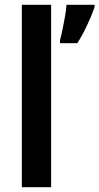

<svg xmlns="http://www.w3.org/2000/svg" viewBox="-20 -780 414 800"><path d="M193 0H71V-760H193ZM374 -750Q363 -718 343.5 -676Q324 -634 302 -600H230V-613Q235 -630 240.5 -657Q246 -684 251 -712Q256 -740 257 -760H374Z"/></svg>

Font: Noto Sans Lao UI SemCond SemBd
Style: Regular
Weight: 600
Width: 4
Designer: Monotype Design Team
Foundry: Monotype Imaging Inc.
Version: Version 2.000; ttfautohint (v1.8.4.7-5d5b)